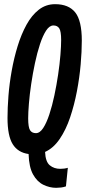

<svg xmlns="http://www.w3.org/2000/svg" viewBox="-20 -730 412 920"><path d="M249 170Q218 170 188 155.5Q158 141 138.5 106Q119 71 117 8Q66 1 41 -39Q16 -79 16 -165Q16 -213 20.5 -271Q25 -329 36 -390.5Q47 -452 64.5 -509Q82 -566 107 -611.5Q132 -657 166 -683.5Q200 -710 244 -710Q309 -710 340.5 -670.5Q372 -631 372 -535Q372 -484 366.5 -421Q361 -358 348.5 -292.5Q336 -227 316 -167.5Q296 -108 266 -64Q236 -20 196 -2Q198 45 218.5 62Q239 79 269 79Q289 79 305 74L296 163Q285 167 272.5 168.5Q260 170 249 170ZM152 -92Q171 -92 187 -116.5Q203 -141 216.5 -182Q230 -223 240.5 -272.5Q251 -322 258.5 -372.5Q266 -423 269.5 -466.5Q273 -510 273 -538Q273 -580 264 -594Q255 -608 236 -608Q217 -608 201 -583.5Q185 -559 171.5 -518Q158 -477 147.5 -427.5Q137 -378 129.5 -327.5Q122 -277 118.5 -233.5Q115 -190 115 -163Q115 -120 124 -106Q133 -92 152 -92Z"/></svg>

Font: Georama ExtraCondensed SemiBold
Style: Italic
Weight: 600
Width: 2
Italic angle: -9°
Designer: Jean-Baptiste Levee
Foundry: Production Type
Version: Version 1.000